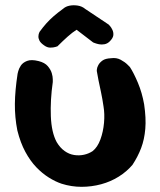

<svg xmlns="http://www.w3.org/2000/svg" viewBox="-20 -719 620 742"><path d="M218 -9Q194 -17 168.5 -33Q143 -49 120 -73Q97 -97 78 -132Q59 -167 47 -215Q37 -266 37.5 -317.5Q38 -369 48 -434Q48 -434 50.5 -444Q53 -454 60.5 -465.5Q68 -477 84.5 -483.5Q101 -490 129 -483Q153 -477 164.5 -463.5Q176 -450 180 -436.5Q184 -423 184 -412.5Q184 -402 184 -402Q174 -332 176.5 -269.5Q179 -207 199 -170Q212 -148 229.5 -135.5Q247 -123 266.5 -120Q286 -117 304.5 -121Q323 -125 338 -135Q357 -150 368 -180Q379 -210 382 -244.5Q385 -279 380 -308Q376 -336 370.5 -362Q365 -388 360.5 -409.5Q356 -431 354 -445Q354 -445 354.5 -451.5Q355 -458 360 -467.5Q365 -477 376 -485Q387 -493 409 -494Q430 -497 446.5 -488Q463 -479 472.5 -469.5Q482 -460 482 -460Q497 -437 513 -399Q529 -361 537 -316Q545 -262 541.5 -221Q538 -180 525.5 -147Q513 -114 492 -82Q470 -56 439 -36.5Q408 -17 371 -7Q334 3 295 3Q256 3 218 -9ZM150 -544Q137 -553 132.5 -562Q128 -571 128.5 -579Q129 -587 131 -591.5Q133 -596 133 -596Q146 -614 159 -628.5Q172 -643 187.5 -656.5Q203 -670 225 -686Q234 -694 248.5 -697Q263 -700 280 -697.5Q297 -695 310 -684L400 -624Q400 -624 405 -618.5Q410 -613 414.5 -603.5Q419 -594 418 -583Q417 -572 404 -559Q395 -550 383.5 -548Q372 -546 362.5 -548Q353 -550 346.5 -552.5Q340 -555 340 -555L276 -604Q260 -594 241.5 -577.5Q223 -561 202 -540Q202 -540 194 -537.5Q186 -535 174 -535Q162 -535 150 -544Z"/></svg>

Font: Sour Gummy Black SemiBold
Style: Regular
Weight: 600
Version: Version 1.000